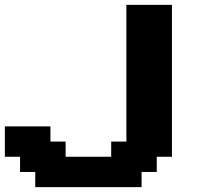

<svg xmlns="http://www.w3.org/2000/svg" viewBox="-20 -645 852 790"><path d="M125 125H562.5V62.5H625V0H687.5V-625H500V-62.5H437.5V0H250V-62.5H187.5V-125H0V0H62.5V62.5H125Z"/></svg>

Font: Faithful 32x
Style: Semibold
Weight: 400
Foundry: Faithful Resource Pack
Version: Version 1.0; January 27, 2023